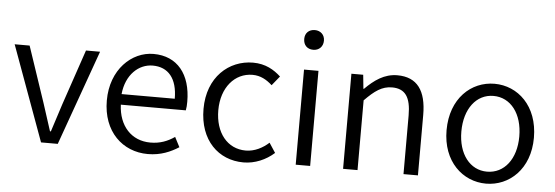

<svg xmlns="http://www.w3.org/2000/svg" viewBox="-50 -921 3138 1086"><g transform="rotate(5 1519.0 -377.5)"><path d="M210 0H305L498 -540H418L311 -225C294 -173 276 -118 260 -67H255C238 -118 221 -173 204 -225L98 -540H13Z M817 13C891 13 946 -12 992 -41L963 -97C922 -69 880 -53 826 -53C718 -53 646 -132 641 -252H1010C1013 -266 1014 -283 1014 -301C1014 -457 936 -554 801 -554C677 -554 560 -445 560 -269C560 -92 674 13 817 13ZM640 -312C651 -423 722 -488 802 -488C890 -488 942 -427 942 -312Z M1360 13C1425 13 1487 -14 1534 -56L1498 -111C1464 -80 1418 -55 1367 -55C1263 -55 1193 -141 1193 -269C1193 -398 1268 -485 1369 -485C1414 -485 1449 -465 1481 -436L1524 -489C1486 -524 1437 -554 1366 -554C1229 -554 1109 -450 1109 -269C1109 -91 1218 13 1360 13Z M1656 0H1738V-540H1656ZM1698 -656C1730 -656 1754 -678 1754 -713C1754 -746 1730 -768 1698 -768C1664 -768 1642 -746 1642 -713C1642 -678 1664 -656 1698 -656Z M1925 0H2007V-396C2063 -453 2104 -483 2161 -483C2236 -483 2268 -437 2268 -333V0H2350V-343C2350 -481 2298 -554 2185 -554C2111 -554 2055 -513 2003 -461H2000L1992 -540H1925Z M2737 13C2869 13 2985 -91 2985 -269C2985 -450 2869 -554 2737 -554C2605 -554 2489 -450 2489 -269C2489 -91 2605 13 2737 13ZM2737 -55C2640 -55 2573 -141 2573 -269C2573 -398 2640 -485 2737 -485C2835 -485 2902 -398 2902 -269C2902 -141 2835 -55 2737 -55Z"/></g></svg>

Font: Noto Sans CJK SC DemiLight
Style: Regular
Weight: 350
Designer: Ryoko NISHIZUKA 西塚涼子 (kana, bopomofo & ideographs); Paul D. Hunt (Latin, Greek & Cyrillic); Sandoll Communications 산돌커뮤니
Foundry: Adobe
Version: Version 2.004;hotconv 1.0.118;makeotfexe 2.5.65603